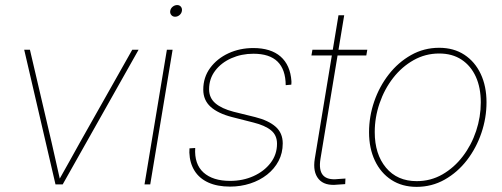

<svg xmlns="http://www.w3.org/2000/svg" viewBox="-20 -725 1975 755"><path d="M198.2 0 75.2 -529.3H97.7L183.1 -164.1Q191.9 -127 200 -89.4Q208 -51.8 216.8 -14.6H210.4Q231.9 -51.8 252.4 -89.4Q272.9 -127 293.9 -164.1L500 -529.3H524.9L226.6 0Z M548.3 0 636.2 -529.3H658.7L570.8 0ZM668.5 -659.2Q659.2 -659.2 653.6 -666Q647.9 -672.9 649.4 -682.1Q650.9 -691.9 658.9 -698.5Q667 -705.1 676.8 -705.1Q686 -705.1 691.4 -698.5Q696.8 -691.9 695.3 -682.1Q693.8 -672.4 686 -665.8Q678.2 -659.2 668.5 -659.2Z M884.8 8.8Q834.5 8.8 799.1 -7.3Q763.7 -23.4 744.9 -53.7Q726.1 -84 724.6 -125Q724.6 -130.4 724.9 -133.3Q725.1 -136.2 725.1 -141.6L747.6 -143.1Q743.7 -79.6 780.3 -46.6Q816.9 -13.7 884.8 -13.7Q935.1 -13.7 976.8 -32.5Q1018.6 -51.3 1043.9 -84.2Q1069.3 -117.2 1069.3 -159.7Q1069.3 -193.4 1045.7 -212.6Q1022 -231.9 976.6 -243.2L892.6 -264.6Q837.4 -278.8 808.3 -304.9Q779.3 -331.1 779.3 -372.6Q779.3 -420.9 806.4 -457.8Q833.5 -494.6 878.2 -515.4Q922.9 -536.1 976.1 -536.1Q1044.9 -536.1 1083.3 -502.7Q1121.6 -469.2 1126 -405.8Q1126 -402.3 1126 -399.4Q1126 -396.5 1125.5 -392.1L1103.5 -390.1Q1103 -451.7 1071.5 -482.7Q1040 -513.7 976.6 -513.7Q929.7 -513.7 889.9 -496.1Q850.1 -478.5 826.2 -447Q802.2 -415.5 802.2 -374Q802.2 -340.3 826.7 -319.1Q851.1 -297.9 898.4 -285.6L983.4 -264.6Q1035.6 -251.5 1063.7 -226.8Q1091.8 -202.1 1091.8 -161.1Q1091.8 -123 1075.4 -92Q1059.1 -61 1030.3 -38.3Q1001.5 -15.6 963.9 -3.4Q926.3 8.8 884.8 8.8Z M1424.3 -529.3 1420.4 -506.8H1204.6L1208.5 -529.3ZM1311 -665H1333.5L1240.2 -100.6Q1232.9 -55.7 1250.2 -35.9Q1267.6 -16.1 1309.6 -21Q1316.9 -21.5 1324.2 -22Q1331.5 -22.5 1338.4 -22.9L1337.4 -1Q1330.1 -0.5 1322.8 0Q1315.4 0.5 1307.6 1Q1256.3 6.8 1232.9 -21Q1209.5 -48.8 1217.8 -100.6Z M1618.2 9.8Q1561 9.8 1519 -17.6Q1477.1 -44.9 1454.1 -93.5Q1431.2 -142.1 1431.2 -205.1Q1431.2 -266.6 1451.4 -325.7Q1471.7 -384.8 1508.8 -432.4Q1545.9 -480 1596.4 -508.5Q1647 -537.1 1707 -537.1Q1764.2 -537.1 1805.9 -509.8Q1847.7 -482.4 1870.4 -434.1Q1893.1 -385.7 1893.1 -322.8Q1893.1 -261.2 1873 -202.1Q1853 -143.1 1816.2 -95.2Q1779.3 -47.4 1728.8 -18.8Q1678.2 9.8 1618.2 9.8ZM1618.7 -12.7Q1673.8 -12.7 1720 -39.3Q1766.1 -65.9 1800 -110.4Q1834 -154.8 1852.3 -210Q1870.6 -265.1 1870.6 -322.3Q1870.6 -380.4 1851.1 -423.3Q1831.5 -466.3 1794.9 -490.5Q1758.3 -514.6 1707 -514.6Q1652.8 -514.6 1606.4 -488.5Q1560.1 -462.4 1525.9 -418.5Q1491.7 -374.5 1472.7 -319.1Q1453.6 -263.7 1453.6 -205.6Q1453.6 -118.7 1497.8 -65.7Q1542 -12.7 1618.7 -12.7Z"/></svg>

Font: Inter 24pt Thin
Style: Italic
Weight: 250
Italic angle: -9.3988°
Version: Version 4.001;git-66647c0bb